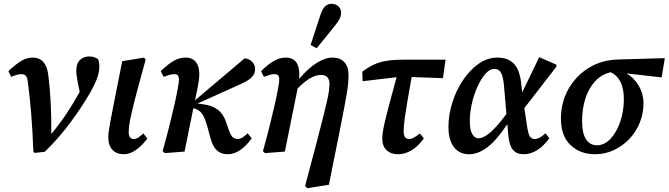

<svg xmlns="http://www.w3.org/2000/svg" viewBox="-20 -795 3507 1007"><path d="M155 0Q151 -106 144 -194Q137 -282 126 -365Q123 -390 115 -398Q107 -406 92 -406Q80 -406 68 -402.5Q56 -399 39 -392L24 -422Q66 -461 94 -477Q122 -493 151 -493Q221 -493 233 -404Q242 -334 246 -254Q250 -174 249 -92Q295 -148 330.5 -201.5Q366 -255 398 -313L388 -362Q386 -377 383 -393Q380 -409 380 -422Q380 -462 399.5 -480.5Q419 -499 447 -499Q464 -499 475.5 -494.5Q487 -490 494 -485Q501 -471 501 -445Q501 -418 489.5 -385.5Q478 -353 451 -306Q409 -233 348.5 -151.5Q288 -70 215 1L162 7Z M629 14Q592 14 570 -9Q548 -32 548 -75Q548 -87 550 -104Q552 -121 558.5 -156.5Q565 -192 578 -257L621 -474L735 -493L744 -482L711 -362Q682 -256 668.5 -195Q655 -134 655 -102Q655 -66 682 -66Q694 -66 705.5 -74Q717 -82 732 -95L753 -68Q689 14 629 14Z M833 -2Q856 -85 870.5 -144Q885 -203 895.5 -249Q906 -295 914 -340Q921 -377 917 -391.5Q913 -406 896 -406Q881 -406 868.5 -402.5Q856 -399 838 -392L823 -422Q865 -462 894 -477.5Q923 -493 953 -493Q998 -493 1015.5 -456.5Q1033 -420 1019 -349L1003 -269L1263 -489Q1287 -487 1302.5 -471Q1318 -455 1318 -432Q1318 -407 1299 -388.5Q1280 -370 1227 -347L1016 -252L1046 -248Q1093 -242 1122.5 -219.5Q1152 -197 1166 -154L1181 -111Q1191 -83 1201.5 -74.5Q1212 -66 1227 -66Q1249 -66 1279 -96L1300 -69Q1272 -30 1240 -8Q1208 14 1174 14Q1141 14 1119 -5Q1097 -24 1085 -67L1068 -129Q1054 -180 1038.5 -200Q1023 -220 999 -226L994 -227L948 0L844 8Z M1359 -2Q1382 -85 1396.5 -144Q1411 -203 1421.5 -249Q1432 -295 1440 -340Q1447 -377 1443 -391.5Q1439 -406 1422 -406Q1407 -406 1394.5 -402.5Q1382 -399 1364 -392L1349 -422Q1391 -462 1420 -477.5Q1449 -493 1479 -493Q1558 -493 1549 -381Q1596 -437 1641 -465Q1686 -493 1723 -493Q1764 -493 1786 -469Q1808 -445 1808 -402Q1808 -383 1806.5 -363Q1805 -343 1800.5 -314Q1796 -285 1787 -238.5Q1778 -192 1764 -120L1705 174L1592 192L1580 181L1636 -30Q1658 -114 1672 -169.5Q1686 -225 1694 -260Q1702 -295 1705 -317Q1708 -339 1708 -355Q1708 -402 1663 -402Q1610 -402 1541 -331L1474 0L1370 8ZM1609 -559Q1635 -639 1661 -718Q1672 -751 1686.5 -763Q1701 -775 1718 -775Q1741 -775 1755 -761.5Q1769 -748 1769 -728Q1769 -712 1761.5 -697Q1754 -682 1737 -661Q1713 -631 1689.5 -601.5Q1666 -572 1641 -542Z M1882 -369 1880 -419Q1911 -442 1940.5 -456Q1970 -470 2007.5 -476Q2045 -482 2099 -482H2317L2303 -385L2139 -391Q2125 -312 2116.5 -262.5Q2108 -213 2104 -183.5Q2100 -154 2098.5 -137Q2097 -120 2097 -107Q2097 -66 2125 -66Q2138 -66 2152 -74Q2166 -82 2182 -95L2203 -69Q2171 -25 2136.5 -5.5Q2102 14 2069 14Q2030 14 2007.5 -7.5Q1985 -29 1985 -67Q1985 -80 1987.5 -100Q1990 -120 1998 -154.5Q2006 -189 2021 -246Q2036 -303 2060 -390Z M2444 -161Q2444 -113 2457 -91.5Q2470 -70 2489 -70Q2518 -70 2554.5 -103Q2591 -136 2636 -197L2623 -350Q2618 -398 2606 -416Q2594 -434 2574 -434Q2549 -434 2526 -408Q2503 -382 2484.5 -341Q2466 -300 2455 -252.5Q2444 -205 2444 -161ZM2440 14Q2389 14 2360.5 -24Q2332 -62 2332 -129Q2332 -192 2352 -256Q2372 -320 2407.5 -373.5Q2443 -427 2489.5 -460Q2536 -493 2589 -493Q2643 -493 2674 -462Q2705 -431 2713 -362L2719 -311L2808 -495L2898 -456V-445L2730 -228L2744 -136Q2750 -93 2759 -79.5Q2768 -66 2785 -66Q2796 -66 2810 -73Q2824 -80 2841 -96L2861 -70Q2831 -28 2796.5 -7Q2762 14 2727 14Q2690 14 2670.5 -9Q2651 -32 2646 -84L2641 -144Q2586 -61 2537 -23.5Q2488 14 2440 14Z M3100 14Q3024 14 2973 -33.5Q2922 -81 2922 -173Q2922 -257 2960.5 -326.5Q2999 -396 3067 -438.5Q3135 -481 3223 -483L3467 -490L3450 -389L3266 -410Q3307 -386 3331 -344Q3355 -302 3355 -253Q3355 -199 3335 -150.5Q3315 -102 3279.5 -65Q3244 -28 3198 -7Q3152 14 3100 14ZM3033 -162Q3033 -95 3054 -64Q3075 -33 3110 -33Q3150 -33 3182 -67Q3214 -101 3233 -156.5Q3252 -212 3252 -274Q3252 -384 3183 -416Q3134 -405 3100.5 -368Q3067 -331 3050 -277.5Q3033 -224 3033 -162Z"/></svg>

Font: Source Serif 4 Semibold
Style: Italic
Weight: 600
Italic angle: -12°
Designer: Frank Grießhammer
Foundry: Adobe
Version: Version 4.005;hotconv 1.1.0;makeotfexe 2.6.0